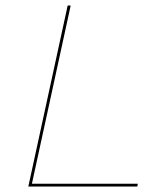

<svg xmlns="http://www.w3.org/2000/svg" viewBox="-20 -678 604 698"><path d="M481 -10 479 0H83L226 -658H237L96 -10Z"/></svg>

Font: Ysabeau Infant Hairline
Style: Italic
Weight: 100
Italic angle: -12°
Designer: Christian Thalmann (Catharsis Fonts)
Version: Version 0.003